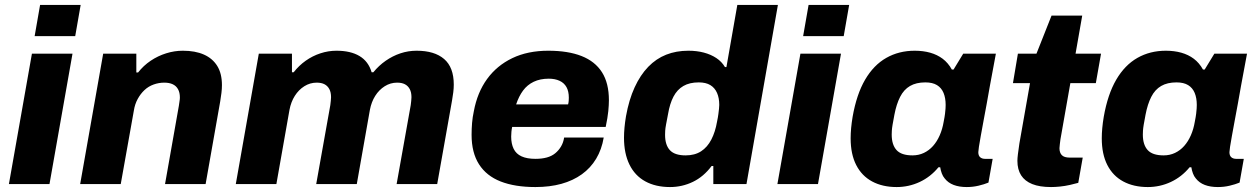

<svg xmlns="http://www.w3.org/2000/svg" viewBox="-20 -744 5079 776"><path d="M120 -598 142 -724H306L284 -598ZM16 0 109 -527H273L180 0Z M304 0 397 -527H531V-451H538Q560 -479 589 -498.5Q618 -518 651.5 -528.5Q685 -539 719 -539Q769 -539 804 -523.5Q839 -508 858 -477.5Q877 -447 877 -400Q877 -385 875 -368.5Q873 -352 870 -334L811 0H647L703 -317Q704 -326 705.5 -334.5Q707 -343 707 -350Q707 -370 699.5 -383.5Q692 -397 678 -403.5Q664 -410 644 -410Q622 -410 601 -402.5Q580 -395 564 -380Q548 -365 536.5 -344Q525 -323 521 -297L468 0Z M933 0 1026 -527H1160V-452H1167Q1188 -479 1215.5 -498.5Q1243 -518 1275 -528.5Q1307 -539 1340 -539Q1397 -539 1433 -517.5Q1469 -496 1482 -452H1489Q1511 -479 1539 -498.5Q1567 -518 1598.5 -528.5Q1630 -539 1664 -539Q1736 -539 1775 -505.5Q1814 -472 1814 -402Q1814 -387 1812 -371Q1810 -355 1807 -338L1747 0H1583L1640 -319Q1641 -328 1642 -336Q1643 -344 1643 -351Q1643 -371 1636 -384Q1629 -397 1616.5 -403.5Q1604 -410 1585 -410Q1558 -410 1535 -395.5Q1512 -381 1496.5 -356.5Q1481 -332 1475 -300L1422 0H1258L1315 -319Q1316 -328 1317 -336.5Q1318 -345 1318 -351Q1318 -371 1311 -384Q1304 -397 1291.5 -403.5Q1279 -410 1260 -410Q1233 -410 1210 -395.5Q1187 -381 1171.5 -356.5Q1156 -332 1150 -300L1097 0Z M2144 12Q2061 12 2003.5 -10.5Q1946 -33 1916 -80Q1886 -127 1886 -199Q1886 -224 1888 -247.5Q1890 -271 1895 -294Q1909 -370 1948.5 -424.5Q1988 -479 2050.5 -509Q2113 -539 2196 -539Q2276 -539 2330.5 -517.5Q2385 -496 2413 -452Q2441 -408 2441 -339Q2441 -320 2438.5 -294.5Q2436 -269 2428 -231H2050Q2048 -222 2047 -211.5Q2046 -201 2046 -192Q2046 -163 2056 -142.5Q2066 -122 2088 -112Q2110 -102 2144 -102Q2170 -102 2190 -107.5Q2210 -113 2224 -124.5Q2238 -136 2247.5 -152Q2257 -168 2260 -188H2420Q2412 -140 2389.5 -102.5Q2367 -65 2331.5 -39.5Q2296 -14 2249 -1Q2202 12 2144 12ZM2066 -322H2276Q2278 -329 2278.5 -336.5Q2279 -344 2279 -349Q2279 -375 2269.5 -392Q2260 -409 2241.5 -417.5Q2223 -426 2198 -426Q2163 -426 2137 -413.5Q2111 -401 2094 -378Q2077 -355 2066 -322Z M2688 12Q2630 12 2588 -11Q2546 -34 2524 -79Q2502 -124 2502 -187Q2502 -207 2504 -228.5Q2506 -250 2510 -274Q2522 -341 2545 -391Q2568 -441 2600 -474Q2632 -507 2672.5 -523Q2713 -539 2762 -539Q2796 -539 2824.5 -531.5Q2853 -524 2875 -509.5Q2897 -495 2910 -473H2916L2960 -724H3124L2997 0H2863V-73H2856Q2824 -30 2780.5 -9Q2737 12 2688 12ZM2751 -116Q2788 -116 2813.5 -132.5Q2839 -149 2855 -180Q2871 -211 2878 -252Q2882 -271 2883.5 -283.5Q2885 -296 2886 -304.5Q2887 -313 2887 -320Q2887 -348 2878 -368.5Q2869 -389 2851 -400Q2833 -411 2804 -411Q2767 -411 2742 -396.5Q2717 -382 2702 -353.5Q2687 -325 2680 -283Q2675 -257 2672 -241Q2669 -225 2668.5 -215.5Q2668 -206 2668 -199Q2668 -158 2687.5 -137Q2707 -116 2751 -116Z M3226 -598 3248 -724H3412L3390 -598ZM3122 0 3215 -527H3379L3286 0Z M3604 12Q3547 12 3505 -10.5Q3463 -33 3440.5 -77Q3418 -121 3418 -185Q3418 -205 3420 -226.5Q3422 -248 3426 -272Q3442 -363 3476.5 -422Q3511 -481 3562 -510Q3613 -539 3677 -539Q3711 -539 3739.5 -531Q3768 -523 3790 -506.5Q3812 -490 3827 -463H3834L3873 -527H4005L3981 -398Q3975 -362 3968 -325Q3961 -288 3955 -255Q3949 -222 3944 -195Q3939 -168 3936.5 -151Q3934 -134 3934 -129Q3934 -115 3941.5 -108.5Q3949 -102 3961 -102H3992L3975 -6Q3958 1 3935 6.5Q3912 12 3887 12Q3857 12 3834.5 3.5Q3812 -5 3798 -23Q3791 -31 3786.5 -43Q3782 -55 3780 -68H3773Q3741 -29 3697 -8.5Q3653 12 3604 12ZM3668 -116Q3693 -116 3714 -126Q3735 -136 3751 -154Q3767 -172 3778 -197Q3789 -222 3794 -252Q3798 -272 3799.5 -284.5Q3801 -297 3801.5 -305.5Q3802 -314 3802 -320Q3802 -348 3793.5 -368.5Q3785 -389 3767 -400Q3749 -411 3720 -411Q3683 -411 3658 -396.5Q3633 -382 3618 -352.5Q3603 -323 3595 -281Q3590 -255 3587.5 -240Q3585 -225 3584.5 -215.5Q3584 -206 3584 -200Q3584 -159 3603.5 -137.5Q3623 -116 3668 -116Z M4228 12Q4182 12 4152 0Q4122 -12 4107 -35.5Q4092 -59 4092 -94Q4092 -104 4094 -120.5Q4096 -137 4100 -164L4143 -408H4074L4094 -527H4169L4230 -681H4354L4327 -527H4430L4409 -408H4306L4266 -181Q4265 -172 4263.5 -161.5Q4262 -151 4262 -145Q4262 -127 4271.5 -117Q4281 -107 4304 -107H4356L4338 -5Q4324 -1 4304 3.5Q4284 8 4264 10Q4244 12 4228 12Z M4619 12Q4562 12 4520 -10.5Q4478 -33 4455.5 -77Q4433 -121 4433 -185Q4433 -205 4435 -226.5Q4437 -248 4441 -272Q4457 -363 4491.5 -422Q4526 -481 4577 -510Q4628 -539 4692 -539Q4726 -539 4754.5 -531Q4783 -523 4805 -506.5Q4827 -490 4842 -463H4849L4888 -527H5020L4996 -398Q4990 -362 4983 -325Q4976 -288 4970 -255Q4964 -222 4959 -195Q4954 -168 4951.5 -151Q4949 -134 4949 -129Q4949 -115 4956.5 -108.5Q4964 -102 4976 -102H5007L4990 -6Q4973 1 4950 6.5Q4927 12 4902 12Q4872 12 4849.5 3.5Q4827 -5 4813 -23Q4806 -31 4801.5 -43Q4797 -55 4795 -68H4788Q4756 -29 4712 -8.5Q4668 12 4619 12ZM4683 -116Q4708 -116 4729 -126Q4750 -136 4766 -154Q4782 -172 4793 -197Q4804 -222 4809 -252Q4813 -272 4814.5 -284.5Q4816 -297 4816.5 -305.5Q4817 -314 4817 -320Q4817 -348 4808.5 -368.5Q4800 -389 4782 -400Q4764 -411 4735 -411Q4698 -411 4673 -396.5Q4648 -382 4633 -352.5Q4618 -323 4610 -281Q4605 -255 4602.5 -240Q4600 -225 4599.5 -215.5Q4599 -206 4599 -200Q4599 -159 4618.5 -137.5Q4638 -116 4683 -116Z"/></svg>

Font: Archivo SemiBold ExtraBold
Style: Italic
Weight: 800
Italic angle: -10°
Version: Version 2.001